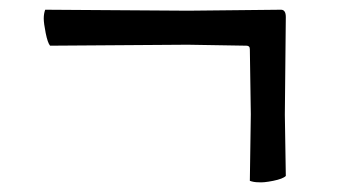

<svg xmlns="http://www.w3.org/2000/svg" viewBox="-20 -382 696 395"><path d="M494 -10 496 -147 494 -281Q494 -288 487 -288L366 -290L83 -288Q78 -294 74 -314Q70 -334 70 -344Q70 -354 73 -362L367 -360L558 -362Q568 -362 568 -347L566 -146L568 -20Q562 -14 542 -10Q522 -6 512 -7Q502 -7 494 -10Z"/></svg>

Font: Lusitana
Style: Bold
Weight: 700
Designer: Ana Paula Megda
Foundry: Ana Paula Megda
Version: Version 1.001; ttfautohint (v1.4.1)